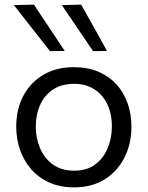

<svg xmlns="http://www.w3.org/2000/svg" viewBox="-20 -798 638 829"><path d="M300.5 11Q239 11 192.2 -10.2Q145.5 -31.5 114 -68Q82.5 -104.5 66.2 -151.8Q50 -199 50 -251Q50 -325.5 80.2 -383.2Q110.5 -441 166.2 -474.5Q222 -508 299 -508Q358.5 -508 404.5 -488.5Q450.5 -469 482.5 -434Q514.5 -399 531 -352.2Q547.5 -305.5 547.5 -251Q547.5 -177.5 517.5 -118Q487.5 -58.5 432.2 -23.8Q377 11 300.5 11ZM300.5 -61Q355 -61 391 -88Q427 -115 445 -158.5Q463 -202 463 -251Q463 -307 443 -348.5Q423 -390 386.5 -413Q350 -436 300 -436Q246 -436 209 -411.5Q172 -387 153.2 -345Q134.5 -303 134.5 -251Q134.5 -202 152.8 -158.5Q171 -115 208 -88Q245 -61 300.5 -61ZM196 -577Q170.5 -609.5 144.5 -642.5Q118.5 -675.5 92.5 -708.8Q66.5 -742 40 -776L126.5 -778Q159 -729 192.5 -678.8Q226 -628.5 259.5 -578ZM382 -577Q360 -609.5 337.5 -642.5Q315 -675.5 292.5 -708.8Q270 -742 247 -776L330.5 -778Q358 -729 386 -679Q414 -629 442 -578Z"/></svg>

Font: Commissioner Thin
Style: Regular
Weight: 400
Version: Version 1.000